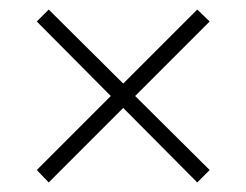

<svg xmlns="http://www.w3.org/2000/svg" viewBox="-20 -525 515 402"><path d="M82 -143 238 -299 393 -143 419 -169 263 -324 419 -480 393 -505 238 -350 82 -505 57 -480 212 -324 57 -169Z"/></svg>

Font: Fixel Text ExtraLight
Style: Regular
Weight: 200
Width: 4
Designer: AlfaBravo + MacPaw
Foundry: Kyrylo Tkachov, Marchela Mozhyna, Serhii Makarenko, Maria Weinstein, Zakhar Kryvoshyya
Version: Version 1.211